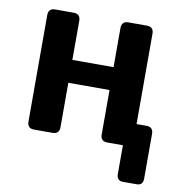

<svg xmlns="http://www.w3.org/2000/svg" viewBox="-76 -584 764 807"><g transform="rotate(10 306.0 -181.0)"><path d="M95.7 0Q66.4 0 66.4 -29.3V-483.4Q66.4 -512.7 95.7 -512.7H173.8Q203.1 -512.7 203.1 -483.4V-316.4H378.9V-483.4Q378.9 -512.7 408.2 -512.7H486.3Q515.6 -512.7 515.6 -483.4V-97.7H557.6Q586.9 -97.7 586.9 -68.4V122.1Q586.9 151.4 560.1 151.4H501.5Q474.6 151.4 474.6 122.1V0H408.2Q378.9 0 378.9 -29.3V-218.8H203.1V-29.3Q203.1 0 173.8 0Z"/></g></svg>

Font: Istok Web
Style: Bold
Weight: 700
Designer: Andrey V. Panov
Foundry: Andrey V. Panov
Version: Version 1.0.2g